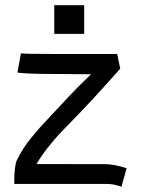

<svg xmlns="http://www.w3.org/2000/svg" viewBox="-20 -705 558 736"><path d="M188 -685.1H302.7V-575.2H188ZM46.9 -426.8 60.1 -500.5Q82.5 -498 195.8 -498H429.2L440.9 -441.9Q440.4 -441.4 418.5 -416.5Q396.5 -391.6 355.2 -346.4Q314 -301.3 269.5 -255.4Q229.5 -214.8 210 -194.1Q190.4 -173.3 163.8 -139.9Q137.2 -106.4 120.1 -76.2L382.8 -75.7Q417.5 -75.7 465.3 -60.1L445.8 10.7Q442.9 9.8 434.6 7.3Q426.3 4.9 423.3 4.2Q420.4 3.4 413.6 2.2Q406.7 1 399.9 0.5Q393.1 0 383.8 0H34.7V-9.8Q34.7 -69.8 45.4 -92.3Q56.2 -114.7 69.6 -135.7Q83 -156.7 102.3 -179.9Q121.6 -203.1 134.5 -217.8Q147.5 -232.4 174.6 -261Q201.7 -289.6 212.9 -301.8Q275.9 -370.6 329.1 -420.4H314Q298.8 -420.4 257.8 -420.9Q216.8 -421.4 194.3 -421.4Q81.1 -421.4 46.9 -426.8Z"/></svg>

Font: FantasqueSansM Nerd Font
Style: Regular
Weight: 400
Monospace: yes
Designer: Jany Belluz
Version: Version 1.8.0 ; ttfautohint (v1.8.2);Nerd Fonts 3.4.0